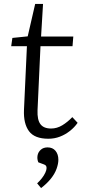

<svg xmlns="http://www.w3.org/2000/svg" viewBox="-20 -692 431 977"><path d="M43 -499 121 -507 159 -672H199L189 -506H353L349 -457H186L171 -131Q169 -83 185.5 -60.5Q202 -38 240 -38Q270 -38 297 -54.5Q324 -71 348 -96L375 -67Q359 -44 335.5 -25.5Q312 -7 284.5 3.5Q257 14 226 14Q156 14 127.5 -24.5Q99 -63 102 -133L117 -457H37ZM189 265 169 241Q182 229 193 215Q204 201 210.5 187Q217 173 217 163Q217 156 214 151.5Q211 147 202 144L175 134Q168 117 171 99.5Q174 82 187.5 70Q201 58 222 58Q248 58 262.5 75.5Q277 93 277 121Q277 141 268 166.5Q259 192 239 217Q219 242 189 265Z"/></svg>

Font: Literata 18pt Light
Style: Italic
Weight: 300
Italic angle: -2°
Designer: Latin by Veronika Burian and Jose Scaglione. Greek by Irene Vlachou. Cyrillic by Vera Evstafieva
Foundry: TypeTogether
Version: Version 3.103;gftools[0.9.29]